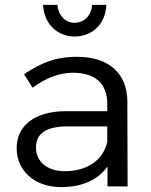

<svg xmlns="http://www.w3.org/2000/svg" viewBox="-20 -761 618 784"><path d="M285 -612C358 -612 412 -665 414 -741H356C354 -699 324 -668 285 -668C246 -668 217 -699 215 -741H156C159 -665 213 -612 285 -612ZM501 0 500 -348C499 -460 426 -529 295 -529C203 -529 147 -503 78 -458L113 -403C167 -442 221 -464 278 -464C371 -464 417 -417 418 -340V-307H246C122 -306 48 -248 48 -156C48 -66 119 3 229 3C312 3 378 -24 419 -81V0ZM245 -62C172 -62 127 -101 127 -159C127 -218 171 -245 258 -245H418V-182C402 -107 335 -62 245 -62Z"/></svg>

Font: Juman Normal
Style: Regular
Weight: 300
Designer: Bandar Raffah (Arabic) Julieta Ulanovsky (Latin)
Foundry: Caramella
Version: Version 5.022;PS 005.022;hotconv 1.0.88;makeotf.lib2.5.64775